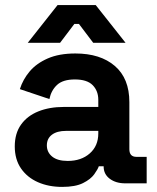

<svg xmlns="http://www.w3.org/2000/svg" viewBox="-20 -720 618 754"><path d="M224 14Q171 14 129 -4.5Q87 -23 62.5 -58.5Q38 -94 38 -145Q38 -196 62.5 -230.5Q87 -265 130.5 -282.5Q174 -300 230 -300H366V-328Q366 -363 344 -385.5Q322 -408 274 -408Q227 -408 204 -386.5Q181 -365 174 -331L58 -370Q70 -408 96.5 -439.5Q123 -471 167.5 -490.5Q212 -510 276 -510Q374 -510 431 -461Q488 -412 488 -319V-134Q488 -104 516 -104H556V0H472Q435 0 411 -18Q387 -36 387 -66V-67H368Q364 -55 350 -35.5Q336 -16 306 -1Q276 14 224 14ZM246 -88Q299 -88 332.5 -117.5Q366 -147 366 -196V-206H239Q204 -206 184 -191Q164 -176 164 -149Q164 -122 185 -105Q206 -88 246 -88ZM89 -552 206 -700H356L473 -552H346L290 -626H272L216 -552Z"/></svg>

Font: Space Grotesk Light
Style: Bold
Weight: 700
Version: Version 2.000